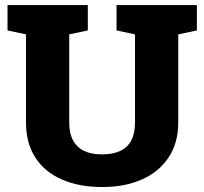

<svg xmlns="http://www.w3.org/2000/svg" viewBox="-20 -731 809 761"><path d="M385.3 10.3Q293 10.3 225.6 -19.5Q157.7 -48.8 120.4 -106Q83 -163.1 83 -245.6V-594.7L9.8 -610.4V-710.9H328.1V-610.4L254.4 -594.7V-245.6Q254.4 -202.1 269.5 -174.8Q299.3 -119.1 384.3 -119.1Q427.7 -119.1 456.5 -132.8Q515.1 -160.2 515.1 -245.6V-594.7L441.9 -610.4V-710.9H760.3V-610.4L686.5 -594.7V-245.6Q686.5 -164.6 648.4 -107.4Q610.4 -49.8 542.7 -19.8Q475.1 10.3 385.3 10.3Z"/></svg>

Font: Battambang Black
Style: Regular
Weight: 900
Designer: Danh Hong
Version: Version 8.002; ttfautohint (v1.8.3)